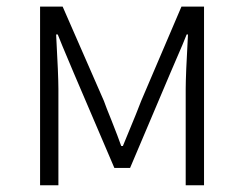

<svg xmlns="http://www.w3.org/2000/svg" viewBox="-20 -553 728 573"><path d="M99.6 0V-533.2H167L290 -252Q296.9 -232.4 312.5 -194.3Q333 -142.6 341.8 -117.2H346.7Q396.5 -237.3 401.4 -252L521.5 -533.2H588.9V0H534.2V-288.1Q534.2 -328.1 541 -450.2H537.1Q527.3 -424.8 505.9 -376Q494.1 -347.7 488.3 -335L368.2 -51.8H321.3L200.2 -335Q157.2 -436.5 152.3 -450.2H147.5Q154.3 -327.1 154.3 -288.1V0Z"/></svg>

Font: Taipei Sans TC Beta Light
Style: Regular
Weight: 300
Designer: JT Foundry
Foundry: JT Foundry
Version: Version 1.000